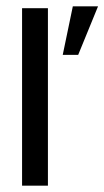

<svg xmlns="http://www.w3.org/2000/svg" viewBox="-20 -589 331 609"><path d="M50 0V-563H132V0ZM179 -415 211 -569H291L228 -415Z"/></svg>

Font: Darker Grotesque Light SemiBold
Style: Regular
Weight: 600
Version: Version 1.000;gftools[0.9.28]